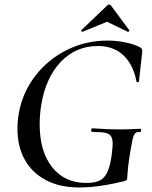

<svg xmlns="http://www.w3.org/2000/svg" viewBox="-20 -815 672 847"><path d="M57 -246Q57 -280 63 -316Q80 -409 137 -482Q194 -555 277 -595.5Q360 -636 453 -636Q495 -636 535.5 -627.5Q576 -619 600 -605Q606 -600 607 -596Q608 -592 607 -582L593 -456Q592 -452 587 -452Q582 -452 582 -456Q568 -530 524.5 -571Q481 -612 412 -612Q315 -612 248.5 -542.5Q182 -473 162 -353Q155 -311 155 -267Q155 -147 210 -77.5Q265 -8 361 -8Q397 -8 418.5 -18Q440 -28 452.5 -53.5Q465 -79 472 -126Q477 -164 477 -181Q477 -204 469 -215Q461 -226 442.5 -229.5Q424 -233 387 -233Q385 -233 383.5 -235.5Q382 -238 382 -241Q382 -244 383.5 -246.5Q385 -249 387 -249Q459 -244 505 -244Q550 -244 599 -247Q602 -247 602.5 -240Q603 -233 599 -233Q583 -234 576 -226.5Q569 -219 564.5 -198.5Q560 -178 550 -116Q544 -73 543 -54.5Q542 -36 541 -28Q540 -22 538 -20.5Q536 -19 529 -16Q415 12 330 12Q243 12 181.5 -21Q120 -54 88.5 -112Q57 -170 57 -246ZM344 -675Q341 -675 339 -677.5Q337 -680 339 -682L452 -790Q457 -795 461 -795Q467 -795 470 -790L550 -682L551 -680Q551 -678 548 -676Q545 -674 543 -675L452 -719L345 -675Z"/></svg>

Font: Cormorant Garamond SemiBold
Style: Italic
Weight: 600
Italic angle: -10°
Designer: Christian Thalmann (Catharsis Fonts)
Foundry: Catharsis Fonts
Version: Version 4.000